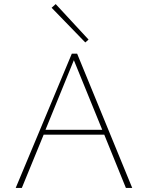

<svg xmlns="http://www.w3.org/2000/svg" viewBox="-20 -921 725 941"><path d="M398 -713 233 -883 253 -901 414 -727ZM491 -261H194L87 0H57L332 -658H358L628 0H597ZM481 -285 342 -626 203 -285Z"/></svg>

Font: Ysabeau SC Extralight
Style: Regular
Weight: 200
Designer: Christian Thalmann (Catharsis Fonts)
Version: Version 0.003